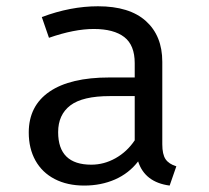

<svg xmlns="http://www.w3.org/2000/svg" viewBox="-20 -571 655 603"><path d="M489.7 -117.9Q489.7 -86.2 500 -71Q510.3 -55.9 533.8 -48.7L512.8 11.8Q434.9 1.5 413.8 -64.1Q385.1 -26.7 341.3 -7.4Q297.4 11.8 244.6 11.8Q191.3 11.8 151.8 -8.7Q112.3 -29.2 91.3 -66.9Q70.3 -104.6 70.3 -154.9Q70.3 -238.5 135.4 -283.1Q200.5 -327.7 323.6 -327.7H403.1V-372.8Q403.1 -429.2 370.3 -454.6Q337.4 -480 274.4 -480Q213.3 -480 133.8 -452.3L111.3 -517.4Q201.5 -551.3 287.7 -551.3Q386.7 -551.3 438.2 -504.9Q489.7 -458.5 489.7 -376.9ZM403.1 -130.3V-269.2H325.1Q239.5 -269.2 201 -240Q162.6 -210.8 162.6 -155.9Q162.6 -53.8 266.7 -53.8Q306.7 -53.8 342.8 -74.1Q379 -94.4 403.1 -130.3Z"/></svg>

Font: Fira Code Fixed
Style: Regular
Weight: 400
Monospace: yes
Designer: Carrois Corporate, Edenspiekermann AG, Nikita Prokopov
Foundry: Carrois Corporate, Edenspiekermann AG, Nikita Prokopov
Version: Version 5.002